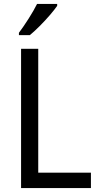

<svg xmlns="http://www.w3.org/2000/svg" viewBox="-20 -964 508 984"><path d="M88 0V-714H176V-79H446V0ZM273 -934Q260 -915 235.5 -886.5Q211 -858 183 -830Q155 -802 133 -784H77V-796Q101 -828 127 -869Q153 -910 170 -944H273Z"/></svg>

Font: Noto Sans Tamil SemiCondensed
Style: Regular
Weight: 400
Width: 4
Designer: Jelle Bosma - Monotype Design Team
Foundry: Monotype Imaging Inc.
Version: Version 2.004; ttfautohint (v1.8.4.7-5d5b)